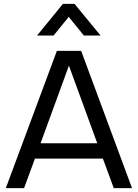

<svg xmlns="http://www.w3.org/2000/svg" viewBox="-20 -969 710 989"><path d="M10 0 273 -707H398L660 0H566L510 -152H160L104 0ZM189 -231H481L335 -631ZM171 -786 304 -949H364L498 -786H412L334 -882L256 -786Z"/></svg>

Font: Onest
Style: Regular
Weight: 400
Designer: Dmitri Voloshin, Andrey Kudryavtsev
Foundry: Dmitri Voloshin, Andrey Kudryavtsev
Version: Version 1.000;gftools[0.9.33]